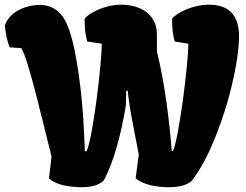

<svg xmlns="http://www.w3.org/2000/svg" viewBox="-54 -777 1035 807"><path d="M151.9 -26.9C183.6 1.5 239.3 9.8 293 9.8C320.8 9.8 361.8 3.9 382.8 -19.5C424.3 -96.7 455.1 -213.4 475.1 -334L476.6 -396L482.9 -395.5C485.8 -362.8 495.1 -306.2 497.6 -292L529.3 -127.4L516.1 -27.3C551.3 1 604.5 9.8 658.2 9.8C686.5 9.8 730.5 5.4 754.4 -19.5C812 -99.1 843.8 -177.7 875.5 -266.1C918.5 -384.8 950.7 -537.1 950.7 -623C950.7 -714.4 907.7 -757.3 823.2 -757.3C756.3 -757.3 688.5 -722.7 669.4 -698.7C669.4 -664.6 670.4 -640.1 680.2 -602.5L737.8 -593.3C736.3 -497.1 698.2 -200.2 673.3 -142.1H668C658.7 -265.6 636.7 -438 605.5 -560.1V-635.3C604 -716.8 536.6 -757.3 454.6 -757.3C387.7 -757.3 320.8 -722.7 301.8 -698.7C301.8 -664.6 302.7 -640.1 312.5 -602.5L374 -593.3C372.6 -497.1 335.9 -198.7 310.1 -141.6H302.7C298.3 -223.6 297.4 -345.7 268.1 -520.5C256.3 -587.9 242.7 -647.9 219.7 -690.9C193.4 -739.7 153.8 -756.3 113.3 -756.3C52.2 -756.3 -16.1 -725.6 -33.7 -669.4C-30.3 -636.7 -24.4 -606 -13.7 -578.1L35.2 -574.7C66.4 -528.8 134.8 -226.6 162.6 -118.7Z"/></svg>

Font: Kavoon
Style: Regular
Weight: 400
Designer: Viktoriya Grabowska
Foundry: Viktoriya Grabowska
Version: Version 1.002